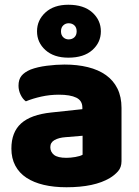

<svg xmlns="http://www.w3.org/2000/svg" viewBox="-20 -773 584 809"><path d="M260 -108Q277 -108 297.5 -111.5Q318 -115 328 -121V-201L256 -195Q228 -193 210 -183Q192 -173 192 -153Q192 -133 207.5 -120.5Q223 -108 260 -108ZM252 -501Q306 -501 350.5 -490Q395 -479 426.5 -456.5Q458 -434 475 -399.5Q492 -365 492 -318V-94Q492 -68 477.5 -51.5Q463 -35 443 -23Q378 16 260 16Q207 16 164.5 6Q122 -4 91.5 -24Q61 -44 44.5 -75Q28 -106 28 -147Q28 -216 69 -253Q110 -290 196 -299L327 -313V-320Q327 -349 301.5 -361.5Q276 -374 228 -374Q190 -374 154 -366Q118 -358 89 -346Q76 -355 67 -373.5Q58 -392 58 -412Q58 -438 70.5 -453.5Q83 -469 109 -480Q138 -491 177.5 -496Q217 -501 252 -501ZM136 -641Q136 -688 171.5 -720.5Q207 -753 268 -753Q333 -753 369 -720.5Q405 -688 405 -641Q405 -594 369 -562Q333 -530 268 -530Q207 -530 171.5 -562Q136 -594 136 -641ZM237 -641Q237 -625 246.5 -616Q256 -607 269 -607Q284 -607 293.5 -616Q303 -625 303 -641Q303 -657 293.5 -666Q284 -675 269 -675Q256 -675 246.5 -666Q237 -657 237 -641Z"/></svg>

Font: Baloo Bhai
Style: Regular
Weight: 400
Designer: Supriya Tembe, Noopur Datye and Ek Type
Foundry: Ek Type
Version: Version 1.100;PS 1.000;hotconv 1.0.88;makeotf.lib2.5.647800;